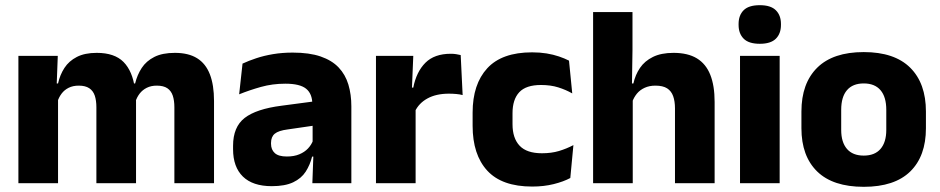

<svg xmlns="http://www.w3.org/2000/svg" viewBox="-20 -707 3626 741"><path d="M806 0H653V-293Q653 -319 646.8 -337.8Q640.5 -356.5 625.8 -366.5Q611 -376.5 585 -376.5Q563 -376.5 546.5 -368.2Q530 -360 519 -345.8Q508 -331.5 502.5 -313.5L488 -385H501.5Q509.5 -418 527 -444.8Q544.5 -471.5 575.5 -487.2Q606.5 -503 655 -503Q707.5 -503 740.8 -482.2Q774 -461.5 790 -420.2Q806 -379 806 -317.5ZM204 0H51V-491.5H203L198 -359L204 -354ZM505 0H352V-293Q352 -319 345.8 -337.8Q339.5 -356.5 324.5 -366.5Q309.5 -376.5 284 -376.5Q261.5 -376.5 245 -368.2Q228.5 -360 217.8 -345.8Q207 -331.5 201.5 -313.5L178 -385H204Q211.5 -418.5 228.8 -445Q246 -471.5 276.5 -487.2Q307 -503 353.5 -503Q422 -503 456.8 -467.8Q491.5 -432.5 500.5 -365.5Q502 -355.5 503.5 -341Q505 -326.5 505 -315Z M1336 0H1185.5L1190 -123L1186.5 -130.5V-284L1185.5 -304Q1185.5 -345 1161.5 -364.5Q1137.5 -384 1081 -384Q1031.5 -384 987 -371.5Q942.5 -359 903 -343L916 -461.5Q939.5 -472.5 968.8 -482.2Q998 -492 1033.5 -498Q1069 -504 1109.5 -504Q1174 -504 1217.5 -489Q1261 -474 1287 -446.5Q1313 -419 1324.5 -380.8Q1336 -342.5 1336 -296.5ZM1029 11.5Q955.5 11.5 917.5 -25.5Q879.5 -62.5 879.5 -131V-144.5Q879.5 -217 924.2 -251.8Q969 -286.5 1066.5 -299L1198.5 -316.5L1207.5 -224.5L1090.5 -207.5Q1055 -203 1040.5 -191Q1026 -179 1026 -155.5V-152Q1026 -129.5 1040.5 -116.2Q1055 -103 1087 -103Q1115 -103 1135.2 -111.5Q1155.5 -120 1168.5 -133.8Q1181.5 -147.5 1188 -164.5L1209.5 -102.5H1184.5Q1176.5 -70.5 1159.8 -44.5Q1143 -18.5 1111.5 -3.5Q1080 11.5 1029 11.5Z M1581 -276 1539 -369H1575Q1587 -430 1621.8 -464.8Q1656.5 -499.5 1720 -499.5Q1731 -499.5 1740.2 -498Q1749.5 -496.5 1758 -494.5L1765.5 -340Q1755 -343 1741 -344.2Q1727 -345.5 1712.5 -345.5Q1663.5 -345.5 1630 -327.2Q1596.5 -309 1581 -276ZM1584 0H1431V-491.5H1575L1568.5 -334.5L1584 -332.5Z M2034 13Q1917 13 1860.5 -48.5Q1804 -110 1804 -221.5V-272.5Q1804 -382 1860.5 -443.5Q1917 -505 2033.5 -505Q2063.5 -505 2089.5 -500.8Q2115.5 -496.5 2137.5 -489Q2159.5 -481.5 2176 -473L2188.5 -346.5Q2164 -360.5 2134.5 -369.8Q2105 -379 2068 -379Q2010 -379 1984 -351Q1958 -323 1958 -270V-227.5Q1958 -173.5 1985.5 -144.5Q2013 -115.5 2071.5 -115.5Q2108 -115.5 2137.2 -124.2Q2166.5 -133 2193 -147L2181 -20Q2155 -6 2117 3.5Q2079 13 2034 13Z M2738 0H2585V-289Q2585 -316 2578 -335.8Q2571 -355.5 2554.8 -366Q2538.5 -376.5 2509.5 -376.5Q2486 -376.5 2468 -368.2Q2450 -360 2438.2 -345.8Q2426.5 -331.5 2420 -313.5L2389 -385H2424.5Q2432 -418.5 2450 -445Q2468 -471.5 2499.8 -487.2Q2531.5 -503 2579.5 -503Q2634.5 -503 2669.5 -481.8Q2704.5 -460.5 2721.2 -418.5Q2738 -376.5 2738 -313.5ZM2422 0H2269V-660.5H2421V-513.5L2418.5 -351.5L2422 -339.5Z M2989 0H2836V-491.5H2989ZM2912.5 -538Q2869.5 -538 2850 -557.8Q2830.5 -577.5 2830.5 -611V-614.5Q2830.5 -648 2850 -667.5Q2869.5 -687 2912.5 -687Q2954.5 -687 2974.2 -667.5Q2994 -648 2994 -614.5V-611Q2994 -577 2974.2 -557.5Q2954.5 -538 2912.5 -538Z M3313.5 14Q3194.5 14 3133.8 -45.2Q3073 -104.5 3073 -212V-276.5Q3073 -385.5 3134 -445.8Q3195 -506 3313.5 -506Q3432 -506 3492.8 -445.8Q3553.5 -385.5 3553.5 -276.5V-212Q3553.5 -104.5 3493 -45.2Q3432.5 14 3313.5 14ZM3313.5 -106.5Q3356 -106.5 3378.2 -132.2Q3400.5 -158 3400.5 -205.5V-283Q3400.5 -333 3378.2 -359Q3356 -385 3313.5 -385Q3271 -385 3248.8 -359Q3226.5 -333 3226.5 -283V-205.5Q3226.5 -158 3248.8 -132.2Q3271 -106.5 3313.5 -106.5Z"/></svg>

Font: Anek Malayalam Medium
Style: Bold
Weight: 700
Version: Version 1.003